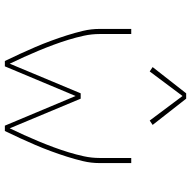

<svg xmlns="http://www.w3.org/2000/svg" viewBox="-18 -768 786 790"><g transform="rotate(90 375.0 -373.0)"><path d="M231 0Q216 -31 201.5 -62.5Q187 -94 173.5 -125.5Q160 -157 148 -189.5Q136 -222 125.5 -255Q115 -288 107 -321.5Q99 -355 99 -390V-520H120V-390Q120 -357 127 -325Q134 -293 143.5 -262Q153 -231 164.5 -200Q176 -169 188.5 -139Q201 -109 214.5 -79Q228 -49 242 -20L364 -312H386L508 -20Q522 -49 535.5 -79Q549 -109 561.5 -139Q574 -169 585.5 -200Q597 -231 606.5 -262Q616 -293 623 -325Q630 -357 630 -390V-520H651V-390Q651 -355 643 -321.5Q635 -288 624.5 -255Q614 -222 602 -189.5Q590 -157 576.5 -125.5Q563 -94 548.5 -62.5Q534 -31 519 0H497L375 -291L253 0ZM274 -596 256 -608 364 -746H386L494 -608L476 -596L375 -731Z"/></g></svg>

Font: Zed Sans Thin Extended
Style: Regular
Weight: 100
Width: 7
Designer: Belleve Invis
Foundry: Belleve Invis
Version: Version 1.0.0; ttfautohint (v1.8.4)